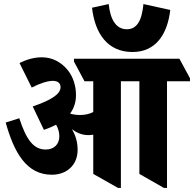

<svg xmlns="http://www.w3.org/2000/svg" viewBox="-20 -916 955 945"><path d="M632 -660C746 -660 804 -746 818 -867L686 -896C678 -814 654 -772 604 -772C553 -772 523 -817 515 -896L433 -878C447 -752 509 -660 632 -660ZM235 -56C310 -56 362 -105 362 -178C362 -216 353 -248 334 -280C358 -262 384 -251 415 -251C423 -251 432 -252 439 -253V-60L561 9H575V-516H666V-60L787 9H802V-516H915V-531L863 -627H344V-613L396 -516H439V-365C423 -356 401 -350 374 -350C358 -350 341 -352 325 -357C344 -383 354 -413 354 -448C354 -494 340 -537 315 -569C284 -608 240 -634 186 -634C149 -634 113 -624 76 -606L136 -485C175 -505 213 -518 240 -518C265 -518 278 -506 278 -487C278 -452 231 -423 141 -392L196 -277C218 -284 238 -293 256 -302C266 -285 272 -266 272 -245C272 -206 246 -180 205 -180C144 -180 109 -230 75 -334L8 -313C49 -166 110 -56 235 -56Z"/></svg>

Font: Noto Serif Devanagari ExtraCondensed Black
Style: Regular
Weight: 900
Width: 2
Designer: Universal Thirst, Indian Type Foundry and the Monotype Design Team
Foundry: Monotype Imaging Inc.
Version: Version 2.004